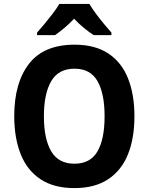

<svg xmlns="http://www.w3.org/2000/svg" viewBox="-20 -954 762 984"><path d="M669 -358Q669 -246 636 -163.5Q603 -81 534.5 -35.5Q466 10 361 10Q256 10 187.5 -35.5Q119 -81 86 -164Q53 -247 53 -359Q53 -530 129 -627.5Q205 -725 362 -725Q467 -725 535 -680Q603 -635 636 -552.5Q669 -470 669 -358ZM205 -358Q205 -242 242.5 -178.5Q280 -115 361 -115Q443 -115 479.5 -178Q516 -241 516 -358Q516 -475 479.5 -538.5Q443 -602 362 -602Q280 -602 242.5 -538Q205 -474 205 -358ZM438 -934Q451 -912 470.5 -885.5Q490 -859 511.5 -833Q533 -807 551 -787V-774H460Q437 -789 410.5 -810.5Q384 -832 360 -858Q335 -832 309.5 -810.5Q284 -789 262 -774H170V-787Q187 -806 209 -832.5Q231 -859 251.5 -886Q272 -913 284 -934Z"/></svg>

Font: Noto Sans Arabic SemCond
Style: Bold
Weight: 700
Width: 4
Designer: Monotype Design Team, Nadine Chahine, Nizar Qandah and Khaled Hosny
Foundry: Monotype Imaging Inc.
Version: Version 2.012; ttfautohint (v1.8.4.7-5d5b)